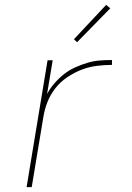

<svg xmlns="http://www.w3.org/2000/svg" viewBox="-20 -767 540 787"><path d="M89 0 175 -520H196L173 -382Q186 -406 204 -426.5Q222 -447 243 -463.5Q264 -480 288.5 -491Q313 -502 338 -509.5Q363 -517 388.5 -519Q414 -521 439 -521V-501Q408 -501 376.5 -497Q345 -493 315 -481.5Q285 -470 256.5 -451Q228 -432 207.5 -406Q187 -380 175 -350Q163 -320 158 -289L110 0ZM296 -594 283 -606 415 -747 432 -733Z"/></svg>

Font: Iosevka Aile Thin
Style: Italic
Weight: 100
Italic angle: -9°
Designer: Belleve Invis
Foundry: Belleve Invis
Version: Version 31.1.0; ttfautohint (v1.8.4)